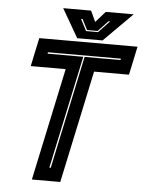

<svg xmlns="http://www.w3.org/2000/svg" viewBox="-58 -904 716 950"><g transform="rotate(5 300.0 -429.0)"><path d="M136.5 0 255.5 -558.5H82L112 -700H600L570 -558.5H396.5L277.5 0ZM217.5 -66H224.5L343.5 -627H521.5L523 -634H161L159.5 -627H337ZM299 -716 217 -858H355.5L380.5 -804L428.5 -858H567L425 -716ZM339.5 -755H399L454 -813H446L396.5 -760.5H344L317 -813H309.5Z"/></g></svg>

Font: Tourney ExtraBold
Style: Italic
Weight: 800
Italic angle: -12°
Version: Version 1.015